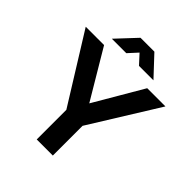

<svg xmlns="http://www.w3.org/2000/svg" viewBox="-238 -1015 1155 1155"><g transform="rotate(45 340.0 -437.0)"><path d="M409 -253V0H272V-252L1 -688H157L342 -377L524 -688H679ZM281 -874 163 -748H286L340 -807L394 -748H517L399 -874Z"/></g></svg>

Font: Roundo SemiBold
Style: Regular
Weight: 600
Designer: Namrata Goyal (Gurmukhi), Shiva Nallaperumal (Latin)
Foundry: Indian Type Foundry
Version: Version 1.000;PS 1.0;hotconv 1.0.88;makeotf.lib2.5.647800